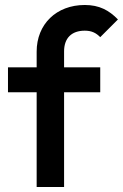

<svg xmlns="http://www.w3.org/2000/svg" viewBox="-20 -750 493 770"><path d="M127 -543V-480H12V-380H127V0H237V-380H382V-480H237V-544C237 -597 267 -627 320 -627C349 -627 366 -617 382 -601L453 -672C417 -709 378 -730 320 -730C206 -730 127 -653 127 -543Z"/></svg>

Font: MV Cash Medium
Style: Regular
Weight: 500
Designer: Rodrigo Fuenzalida
Foundry: fragTYPE
Version: Version 1.100;Glyphs 3.1.2 (3151)